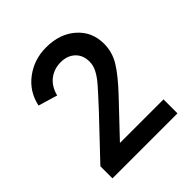

<svg xmlns="http://www.w3.org/2000/svg" viewBox="-154 -853 729 729"><g transform="rotate(-45 210.5 -488.0)"><path d="M34 -288 177 -439Q227 -493 246 -515Q265 -537 275.5 -557Q286 -577 286 -598Q286 -633 264 -653.5Q242 -674 207 -674Q171 -674 144.5 -653.5Q118 -633 108 -594L31 -617Q44 -679 93.5 -716Q143 -753 207 -753Q281 -753 327 -712Q373 -671 373 -607Q373 -562 349 -523Q325 -484 274 -430L149 -298H383V-223H34Z"/></g></svg>

Font: BLUETTI 2.0 Normal
Style: Normal
Weight: 400
Designer: Stijn de Vries
Foundry: tokotype
Version: Version 2.005;October 31, 2023;FontCreator 14.0.0.2814 64-bi